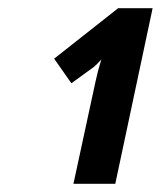

<svg xmlns="http://www.w3.org/2000/svg" viewBox="-20 -864 392 468"><path d="M261 -416 352 -844H268L112 -721L154 -661L209 -701Q215 -706 227 -719Q219 -694 213 -666L159 -416Z"/></svg>

Font: Noto Sans UI Condensed ExtraBold
Style: Italic
Weight: 800
Width: 3
Designer: Monotype Design Team
Foundry: Monotype Imaging Inc.
Version: 1.001